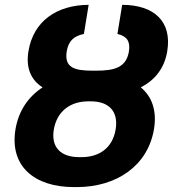

<svg xmlns="http://www.w3.org/2000/svg" viewBox="-20 -757 711 787"><path d="M342 -341.6H352.3C425.4 -341.6 465.9 -301.5 454.2 -227.6C442.1 -151.6 387.8 -112.9 314.6 -112.9H304C230.1 -112.9 188.2 -152.7 200.6 -226.2C213.4 -300.4 267.4 -341.6 342 -341.6ZM43.3 -226.2C19.2 -77.1 119 9.9 283.7 9.9H294C457.7 9.9 585.9 -77.1 611.2 -227.6C623.6 -302.9 603.3 -360.8 557.2 -398.8C615.4 -429 654.1 -477.3 665.5 -546.9C685.7 -668.7 612.2 -736.9 480.8 -737.2L461.3 -617.9C500 -608.7 514.9 -587.7 508.5 -546.9C497.9 -479.8 448.5 -467.3 373.9 -467.3H360.1C286.2 -467.3 242.5 -479 253.6 -546.9C260.7 -588.4 281.6 -609 323.9 -617.9L343.4 -737.2C211.6 -736.5 116.5 -669.4 96.6 -546.9C85.2 -477.3 107.6 -429 154.5 -398.8C95.5 -360.4 55.8 -302.2 43.3 -226.2Z"/></svg>

Font: Magic Ui Pro
Style: Bold Italic
Weight: 700
Italic angle: -9.39999°
Designer: Stefan Endress, Andreas Faust
Version: Version 1.000;FEAKit 1.0